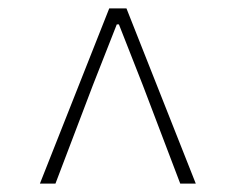

<svg xmlns="http://www.w3.org/2000/svg" viewBox="-20 -758 561 457"><path d="M75 -321H112L201 -555L258 -700H263L320 -555L409 -321H446L281 -738H240Z"/></svg>

Font: Harano Aji Gothic TW ExtraLight
Style: Regular
Weight: 250
Foundry: Masamichi Hosoda
Version: HaranoAjiGothicTW-ExtraLight version 20230610;ttx 4.39.4